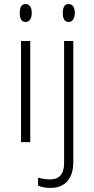

<svg xmlns="http://www.w3.org/2000/svg" viewBox="-20 -693 460 936"><path d="M127.4 0H82.5V-493.2H127.4ZM76.2 -629.9Q76.2 -673.3 105 -673.3Q118.7 -673.3 126.7 -662.1Q134.8 -650.9 134.8 -629.9Q134.8 -609.4 126.7 -597.7Q118.7 -585.9 105 -585.9Q76.2 -585.9 76.2 -629.9ZM226.6 223.1Q190.4 223.1 165.5 211.9V172.9Q196.8 181.6 224.1 181.6Q292.5 181.6 292.5 102.1V-493.2H337.4V95.7Q337.4 156.7 308.6 189.9Q279.8 223.1 226.6 223.1ZM286.1 -629.9Q286.1 -673.3 314.9 -673.3Q328.6 -673.3 336.7 -662.1Q344.7 -650.9 344.7 -629.9Q344.7 -609.4 336.7 -597.7Q328.6 -585.9 314.9 -585.9Q286.1 -585.9 286.1 -629.9Z"/></svg>

Font: Bpm'online Open Sans Light
Style: Regular
Weight: 300
Foundry: Ascender Corporation
Version: Version 1.10